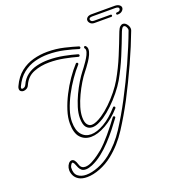

<svg xmlns="http://www.w3.org/2000/svg" viewBox="-204 -1066 1396 1516"><g transform="rotate(-20 493.5 -307.5)"><path d="M267 291Q226 291 200 276Q174 261 162.5 237.5Q151 214 151 191Q151 171 159.5 153.5Q168 136 181 128Q188 124 196 124Q221 124 235 171Q241 192 253 200.5Q265 209 281 209Q308 209 339 192.5Q370 176 397 156Q424 136 437 125Q478 89 525.5 32.5Q573 -24 618 -85Q621 -89 626 -89Q631 -89 635 -84Q639 -79 634 -73Q607 -36 573.5 6.5Q540 49 501.5 90Q463 131 420.5 164.5Q378 198 333 217Q301 230 279 230Q256 230 243.5 219.5Q231 209 224 194Q217 179 212 165.5Q207 152 200 146Q194 141 188 147.5Q182 154 177.5 163.5Q173 173 173 178Q170 227 197 249Q224 271 267 271Q313 271 369.5 249Q426 227 474 189Q558 122 621 24.5Q684 -73 742 -183Q808 -308 867 -438.5Q926 -569 969 -685Q972 -691 969 -702Q966 -713 960 -721.5Q954 -730 945 -730Q938 -730 931.5 -722.5Q925 -715 917 -696Q883 -605 845.5 -515Q808 -425 760 -340Q736 -299 700 -254.5Q664 -210 623 -170.5Q582 -131 542 -104Q516 -87 490 -76Q464 -65 441 -65Q410 -65 390.5 -88Q371 -111 371 -166Q371 -207 385.5 -254.5Q400 -302 422.5 -350Q445 -398 470 -439Q495 -480 517 -508Q522 -514 535 -531.5Q548 -549 563.5 -571.5Q579 -594 590 -616.5Q601 -639 601 -655Q601 -665 596 -670Q593 -673 593 -677Q593 -688 603 -688Q606 -688 610 -684Q621 -673 621 -655Q621 -635 610 -611Q599 -587 583.5 -563.5Q568 -540 554 -522Q540 -504 533 -495Q511 -468 486.5 -427.5Q462 -387 440 -340.5Q418 -294 404.5 -249Q391 -204 391 -166Q391 -125 405.5 -105Q420 -85 443 -85Q460 -85 482.5 -94.5Q505 -104 531 -121Q570 -147 609.5 -185Q649 -223 684 -266.5Q719 -310 742 -350Q790 -434 827 -523.5Q864 -613 898 -703Q908 -729 920 -739.5Q932 -750 944 -750Q962 -750 976.5 -731Q991 -712 991 -692Q991 -685 988 -677Q945 -562 885.5 -431Q826 -300 760 -173Q702 -64 637.5 36Q573 136 486 205Q436 245 377 268Q318 291 267 291ZM27 -520Q14 -520 5 -527.5Q-4 -535 -4 -548Q-4 -553 -3 -558Q-2 -563 1 -569Q33 -639 82 -677.5Q131 -716 189 -731.5Q247 -747 307 -747Q381 -747 448 -731Q515 -715 559 -701Q566 -698 566 -691Q566 -687 562.5 -683.5Q559 -680 553 -681Q507 -696 441.5 -711Q376 -726 305 -726Q248 -726 194 -711.5Q140 -697 94.5 -661Q49 -625 19 -561Q16 -554 16 -549Q16 -540 26 -540Q34 -540 43 -545.5Q52 -551 56 -561Q77 -608 113.5 -635Q150 -662 196.5 -673Q243 -684 293 -684Q358 -684 421.5 -671.5Q485 -659 532 -645Q539 -642 539 -635Q539 -631 535.5 -627.5Q532 -624 527 -625Q478 -639 416 -651Q354 -663 293 -663Q222 -663 162.5 -639.5Q103 -616 75 -553Q68 -536 54.5 -528Q41 -520 27 -520ZM405 3Q351 3 316.5 -34.5Q282 -72 282 -153Q282 -203 300.5 -261Q319 -319 349 -378Q379 -437 415.5 -490Q452 -543 489 -583Q492 -586 496 -586Q502 -586 505.5 -580.5Q509 -575 504 -569Q469 -530 433 -478.5Q397 -427 367.5 -370.5Q338 -314 320 -259Q302 -204 302 -159Q302 -88 332.5 -52Q363 -16 412 -16Q461 -16 522.5 -51.5Q584 -87 647 -158Q650 -161 654 -161Q659 -161 662.5 -155.5Q666 -150 661 -144Q599 -74 530 -35.5Q461 3 405 3ZM738 -833Q714 -833 702 -846Q690 -859 690 -872Q690 -885 702 -895.5Q714 -906 738 -906H932Q956 -906 970 -896Q984 -886 984 -872Q984 -858 970 -845.5Q956 -833 932 -833Q922 -833 922 -842Q922 -851 932 -851Q961 -851 961 -873Q961 -880 953 -884Q945 -888 932 -888H738Q710 -888 710 -872Q710 -865 717 -858Q724 -851 738 -851H877Q887 -851 887 -842Q887 -833 877 -833Z"/></g></svg>

Font: Neonderthaw
Style: Regular
Weight: 400
Designer: Robert E. Leuschke
Foundry: Robert E. Leuschke
Version: Version 1.010; ttfautohint (v1.8.3)